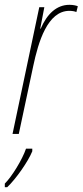

<svg xmlns="http://www.w3.org/2000/svg" viewBox="-46 -556 343 797"><path d="M6 0H32L92 -282C113 -381 151 -511 242 -511C254 -511 264 -509 271 -506L277 -530C270 -533 258 -536 242 -536C189 -536 149 -498 123 -437H121L138 -526H117ZM-26 206V221H-16C21 186 71 114 88 72V61H62C47 106 2 179 -26 206Z"/></svg>

Font: Noto Sans ExtraCondensed Thin
Style: Italic
Weight: 100
Width: 2
Italic angle: -12°
Designer: Monotype Design Team
Foundry: Monotype Imaging Inc.
Version: Version 2.013